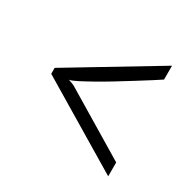

<svg xmlns="http://www.w3.org/2000/svg" viewBox="-108 -553 677 672"><g transform="rotate(30 230.0 -217.5)"><path d="M406 -441V-385Q396 -378 373 -363.5Q350 -349 320.5 -330.5Q291 -312 259 -292.5Q227 -273 198.5 -257Q170 -241 148.5 -230Q127 -219 118 -218Q126 -215 134.5 -212Q143 -209 150 -204L406 -50V6L54 -205V-229Z"/></g></svg>

Font: Gamine
Style: Bold
Weight: 700
Designer: Tapiwanashe Sebastian Garikayi
Version: Version 1.000